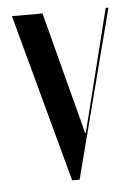

<svg xmlns="http://www.w3.org/2000/svg" viewBox="-43 -529 395 563"><g transform="rotate(-5 155.0 -247.5)"><path d="M297 -495H289L199 -135H197L103 -495H13L147 0H169Z"/></g></svg>

Font: Moniqa SemBd Display
Style: Regular
Weight: 600
Designer: Rajesh Rajput
Foundry: Rajesh Rajput
Version: Version 1.000